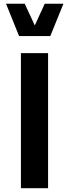

<svg xmlns="http://www.w3.org/2000/svg" viewBox="-20 -988 362 1008"><path d="M11.7 -968.3H109.9L162.6 -854.5L214.8 -968.3H313L244.1 -798.8H80.1ZM232.4 0H89.8V-709H232.4Z"/></svg>

Font: Estedad-FD Bold
Style: Regular
Weight: 700
Designer: Amin Abedi
Version: Version 7.3